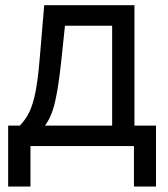

<svg xmlns="http://www.w3.org/2000/svg" viewBox="-20 -550 633 723"><path d="M10.7 -77.1H54.7Q77.1 -100.1 90.8 -128.9Q104.5 -157.7 113.5 -203.1Q122.6 -248.5 128.9 -322.3L146.5 -530.3H486.3V-77.1H567.4V152.3H484.4V0H94.7V152.3H10.7ZM402.3 -77.1V-453.1H224.6L210.9 -322.3Q200.7 -225.6 187.7 -168.2Q174.8 -110.8 149.4 -77.1Z"/></svg>

Font: Pretendard Std
Style: Regular
Weight: 400
Designer: Base glyphs from Inter by Rasmus Andersson; Hangeul glyphs from Noto Sans CJK(Source Han Sans) by Jang Soo-young and Kan
Foundry: Kil Hyung-jin
Version: Version 1.309